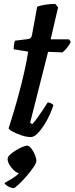

<svg xmlns="http://www.w3.org/2000/svg" viewBox="-20 -701 382 982"><path d="M138 0Q116 0 90.5 -8.5Q65 -17 45.5 -27.5Q26 -38 24 -45Q48 -118 68.5 -192Q89 -266 103.5 -330Q118 -394 124 -437L50 -449Q50 -464 52 -475.5Q54 -487 57 -493L122 -501Q133 -503 137.5 -507.5Q142 -512 144 -524L170 -666Q182 -672 209 -676.5Q236 -681 263 -681L277 -663L239 -500H333L342 -487Q335 -471 321.5 -455Q308 -439 299 -433L226 -436L134 -73L145 -66Q155 -76 169.5 -96Q184 -116 199 -138.5Q214 -161 224 -177Q233 -177 241.5 -172.5Q250 -168 253 -163Q247 -142 234.5 -114.5Q222 -87 205 -60.5Q188 -34 170.5 -17Q153 0 138 0ZM51 261Q37 261 22 252.5Q7 244 3 235Q21 225 41.5 212.5Q62 200 77 186Q64 182 50.5 169.5Q37 157 28 141.5Q19 126 19 111Q19 102 31 90.5Q43 79 60 68.5Q77 58 93.5 51Q110 44 119 44Q129 44 140 58Q151 72 158.5 90.5Q166 109 166 122Q166 133 150.5 155.5Q135 178 113.5 202.5Q92 227 73.5 244Q55 261 51 261Z"/></svg>

Font: Texturina 72pt 72pt Regular
Style: Bold Italic
Weight: 700
Italic angle: -11°
Designer: Guillermo Torres Carreño
Foundry: Omnibus-Type
Version: Version 1.002; ttfautohint (v1.8.3)